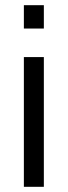

<svg xmlns="http://www.w3.org/2000/svg" viewBox="-20 -720 261 740"><path d="M72 0V-500H149V0ZM72 -610V-700H149V-610Z"/></svg>

Font: Cairo-CLs
Style: CLs-Regular
Weight: 400
Version: Version 3.130;gftools[0.9.24]